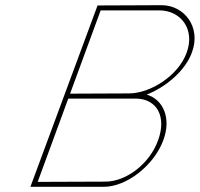

<svg xmlns="http://www.w3.org/2000/svg" viewBox="-20 -730 770 740"><path d="M545.3 -365.4C609.7 -346.6 641.2 -273.4 609.2 -189C573.4 -92 466.7 -9 378.7 -10H107.2H97.2L100.9 -20L352.3 -699L356 -709H366L602.8 -710C689.5 -710 756.9 -626 719.4 -527C692.9 -455.2 616.8 -393.1 545.3 -365.4ZM250.1 -369 477.4 -370C559 -370 667.6 -438 699.4 -527C732.6 -617 677.5 -689 595.5 -690H368ZM243.1 -350 125.2 -29 386.1 -30C466.8 -30 557 -99 589.2 -189C622.8 -280 585.3 -349 504.1 -350H473.3C472.2 -350 471.2 -350 470.1 -350Z"/></svg>

Font: Nordica Plus
Style: NordicaClassicUltLtCondObl
Weight: 300
Version: Version 1.01